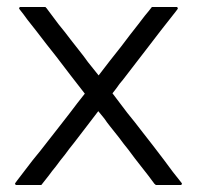

<svg xmlns="http://www.w3.org/2000/svg" viewBox="-20 -528 571 556"><path d="M305.7 -257.8Q327.1 -229.5 348.6 -201.2Q371.1 -173.8 392.6 -145.5Q408.2 -125 423.8 -105.5Q439.5 -85 455.1 -64.5Q467.8 -47.9 480.5 -30.3Q494.1 -13.7 506.8 2.9Q506.8 4.9 505.9 5.9Q505.9 6.8 504.9 7.8Q502.9 7.8 500 7.8Q498 7.8 495.1 7.8Q493.2 7.8 491.2 7.8Q488.3 7.8 486.3 7.8Q481.4 7.8 476.6 7.8Q471.7 7.8 467.8 7.8Q462.9 7.8 458 7.8Q453.1 7.8 448.2 7.8Q444.3 7.8 439.5 7.8Q434.6 7.8 430.7 7.8Q429.7 6.8 429.7 5.9Q428.7 4.9 427.7 4.9Q409.2 -20.5 389.6 -44.9Q370.1 -69.3 351.6 -94.7Q337.9 -111.3 325.2 -128.9Q311.5 -145.5 298.8 -162.1Q290 -172.9 282.2 -184.6Q273.4 -195.3 264.6 -206.1Q247.1 -182.6 229.5 -160.2Q211.9 -136.7 194.3 -114.3Q180.7 -97.7 168 -80.1Q154.3 -63.5 141.6 -45.9Q130.9 -33.2 121.1 -19.5Q110.4 -5.9 99.6 7.8Q98.6 7.8 97.7 7.8Q96.7 7.8 95.7 7.8Q88.9 7.8 82 7.8Q75.2 7.8 68.4 7.8Q63.5 7.8 58.6 7.8Q53.7 7.8 49.8 7.8Q43 7.8 37.1 7.8Q31.2 7.8 25.4 7.8Q24.4 5.9 23.4 2.9Q25.4 1 29.3 -4.9Q51.8 -34.2 74.2 -63.5Q97.7 -91.8 120.1 -121.1Q135.7 -141.6 151.4 -161.1Q167 -181.6 182.6 -201.2Q193.4 -215.8 204.1 -229.5Q214.8 -243.2 225.6 -256.8Q205.1 -283.2 184.6 -309.6Q164.1 -336.9 143.6 -363.3Q128.9 -381.8 114.3 -400.4Q99.6 -419.9 85 -438.5Q72.3 -455.1 59.6 -470.7Q47.9 -487.3 35.2 -502.9Q36.1 -504.9 37.1 -507.8Q40 -507.8 46.9 -507.8Q53.7 -507.8 60.5 -507.8Q68.4 -507.8 75.2 -507.8Q80.1 -507.8 84 -507.8Q88.9 -507.8 93.8 -507.8Q98.6 -507.8 102.5 -507.8Q107.4 -507.8 111.3 -507.8Q112.3 -506.8 113.3 -505.9Q113.3 -504.9 114.3 -504.9Q131.8 -481.4 149.4 -458Q168 -435.5 185.5 -412.1Q197.3 -396.5 210 -380.9Q222.7 -365.2 234.4 -348.6Q242.2 -338.9 250 -329.1Q257.8 -319.3 265.6 -309.6Q281.2 -330.1 297.9 -351.6Q314.5 -373 331.1 -393.6Q343.8 -410.2 355.5 -425.8Q368.2 -441.4 379.9 -457Q389.6 -469.7 399.4 -482.4Q410.2 -495.1 419.9 -507.8Q419.9 -507.8 420.9 -507.8Q421.9 -507.8 422.9 -507.8Q429.7 -507.8 436.5 -507.8Q443.4 -507.8 450.2 -507.8Q455.1 -507.8 460 -507.8Q464.8 -507.8 468.8 -507.8Q475.6 -507.8 481.4 -507.8Q487.3 -507.8 493.2 -507.8Q494.1 -505.9 495.1 -502.9Q493.2 -501 489.3 -495.1Q467.8 -467.8 446.3 -440.4Q424.8 -413.1 404.3 -385.7Q389.6 -366.2 375 -347.7Q360.4 -329.1 345.7 -309.6Q340.8 -303.7 335.9 -296.9Q331.1 -291 326.2 -285.2Q321.3 -278.3 316.4 -271.5Q310.5 -264.6 305.7 -257.8Z"/></svg>

Font: LeFont
Style: Light
Weight: 300
Designer: Leryon MEDIA
Version: Version 1.0